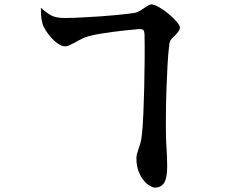

<svg xmlns="http://www.w3.org/2000/svg" viewBox="-20 -804 1040 874"><path d="M610 -124Q615 -138 619.5 -154Q624 -170 626 -193Q630 -227 632.5 -284Q635 -341 636.5 -405.5Q638 -470 638.5 -533Q639 -596 638 -642Q638 -664 631 -668.5Q624 -673 606 -671Q583 -669 554 -666Q525 -663 494 -659Q463 -655 434 -650Q405 -645 383 -639Q375 -637 367.5 -634Q360 -631 352 -627Q344 -623 337 -619.5Q330 -616 322 -611Q307 -603 296 -598Q285 -593 278 -593Q262 -593 245.5 -604Q229 -615 214.5 -631Q200 -647 188.5 -665Q177 -683 173 -698Q168 -715 167 -735.5Q166 -756 166 -768H167Q193 -744 215 -733Q237 -722 275 -722Q293 -722 320 -723Q347 -724 378.5 -726Q410 -728 442.5 -730Q475 -732 504.5 -735Q534 -738 556.5 -740.5Q579 -743 591 -745Q604 -747 615 -753.5Q626 -760 637 -768Q642 -771 646 -774Q650 -777 655 -779Q663 -784 668 -784Q682 -784 704.5 -771Q727 -758 748 -740.5Q769 -723 784 -705.5Q799 -688 799 -678Q799 -670 793 -661.5Q787 -653 773 -639Q768 -635 764.5 -631Q761 -627 757 -622Q751 -612 750 -596Q745 -555 742.5 -505Q740 -455 738 -404Q736 -353 735.5 -306.5Q735 -260 735 -228Q735 -174 738 -130.5Q741 -87 741 -47Q741 7 727 28.5Q713 50 685 50Q676 50 661.5 41.5Q647 33 633.5 16.5Q620 0 610.5 -25Q601 -50 601 -83Q601 -88 601.5 -92.5Q602 -97 603 -102Q605 -107 606.5 -112.5Q608 -118 610 -124Z"/></svg>

Font: XinYuGongZhangJiaSongA
Style: Regular
Weight: 900
Designer: XinYuGong
Foundry: Adobe Systems Incorporated
Version: Version 1.00